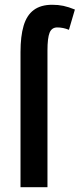

<svg xmlns="http://www.w3.org/2000/svg" viewBox="-20 -785 334 805"><path d="M220 -670Q197 -670 188 -648Q179 -626 179 -573V0H66V-567Q66 -633 79 -677Q92 -721 121.5 -743Q151 -765 199 -765Q224 -765 245.5 -760.5Q267 -756 294 -745L269 -660Q257 -665 244.5 -667.5Q232 -670 220 -670Z"/></svg>

Font: Noto Sans Display ExtraCondensed SemiBold
Style: Regular
Weight: 600
Width: 2
Designer: Monotype Design Team
Foundry: Monotype Imaging Inc.
Version: Version 2.003